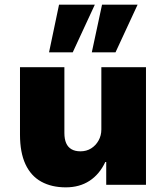

<svg xmlns="http://www.w3.org/2000/svg" viewBox="-20 -795 715 826"><path d="M263 11Q202 11 157.5 -13.5Q113 -38 89.5 -88.5Q66 -139 66 -216V-506H257V-223Q257 -197 264.5 -179.5Q272 -162 287.5 -153Q303 -144 326 -144Q352 -144 372 -156.5Q392 -169 404 -190.5Q416 -212 416 -238V-506H608V0H437V-98H433Q408 -45 365 -17Q322 11 263 11ZM375 -570 419 -775H572L477 -570ZM191 -570 234 -775H388L293 -570Z"/></svg>

Font: Nunito Sans 7pt Black
Style: Regular
Weight: 900
Designer: Vernon Adams
Foundry: Vernon Adams
Version: Version 3.101;gftools[0.9.27]